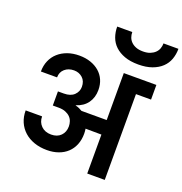

<svg xmlns="http://www.w3.org/2000/svg" viewBox="-174 -1178 1260 1329"><g transform="rotate(20 456.5 -513.5)"><path d="M273 -465Q323 -465 349 -490.5Q375 -516 375 -551Q375 -593 349 -616.5Q323 -640 286 -640Q245 -640 218 -616.5Q191 -593 191 -554H72Q72 -598 87.5 -634Q103 -670 131.5 -695.5Q160 -721 199 -735Q238 -749 286 -749Q332 -749 369.5 -736Q407 -723 434 -699.5Q461 -676 475.5 -643Q490 -610 490 -569Q490 -514 461.5 -474Q433 -434 379 -417V-415Q393 -412 405.5 -406.5Q418 -401 429 -394H615V-740H855V-632H744V0H615V-287L498 -288Q501 -268 501 -251Q501 -207 486.5 -171Q472 -135 445 -109.5Q418 -84 380 -70.5Q342 -57 296 -57Q244 -57 201.5 -72Q159 -87 128.5 -114.5Q98 -142 81.5 -180Q65 -218 65 -265H186Q186 -223 213.5 -195.5Q241 -168 287 -168Q332 -168 358 -194.5Q384 -221 384 -263Q384 -281 378 -299Q372 -317 358.5 -330.5Q345 -344 324 -352.5Q303 -361 273 -361H230V-465ZM688 -830Q629 -830 586.5 -845.5Q544 -861 516 -887.5Q488 -914 475 -950Q462 -986 462 -1027H573Q573 -1007 579.5 -989Q586 -971 600 -957Q614 -943 635.5 -934.5Q657 -926 688 -926Q718 -926 739.5 -934.5Q761 -943 775.5 -957Q790 -971 796.5 -989Q803 -1007 803 -1027H913Q913 -986 900 -950Q887 -914 859 -887.5Q831 -861 788.5 -845.5Q746 -830 688 -830Z"/></g></svg>

Font: SVN-Poppins SemiBold
Style: Regular
Weight: 600
Designer: Ninad Kale (Devanagari), Jonny Pinhorn (Latin)
Foundry: Indian Type Foundry
Version: Version 3.002 2017